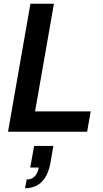

<svg xmlns="http://www.w3.org/2000/svg" viewBox="-20 -706 550 1029"><path d="M23 0 143 -686H269L168 -109H466L447 0ZM114 303 123 256Q151 256 167 238Q183 220 188 192H142L163 76H266L250 169Q241 217 221 247Q201 277 174 290Q147 303 114 303Z"/></svg>

Font: Archivo SemiCondensed SemiBold
Style: Italic
Weight: 600
Width: 4
Italic angle: -10°
Designer: Hector Gatti
Foundry: Omnibus-Type
Version: Version 2.001